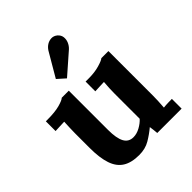

<svg xmlns="http://www.w3.org/2000/svg" viewBox="-220 -913 1059 1059"><g transform="rotate(-45 309.0 -383.5)"><path d="M248 16Q188 16 151.5 -7Q115 -30 98.5 -79Q82 -128 82 -205V-320Q82 -338 83 -361.5Q84 -385 85 -407Q69 -406 47.5 -405.5Q26 -405 15 -404V-480H25Q87 -480 123 -490Q159 -500 169 -510H224V-204Q224 -139 241 -107.5Q258 -76 295 -76Q321 -76 347.5 -90.5Q374 -105 391 -124V-320Q391 -338 392 -361.5Q393 -385 395 -407Q379 -406 357.5 -405.5Q336 -405 325 -404V-480H349Q396 -480 432 -490.5Q468 -501 478 -510H533V-161Q533 -147 532 -121.5Q531 -96 529 -73Q545 -75 564.5 -75.5Q584 -76 594 -76V0H404Q403 -13 401.5 -26Q400 -39 398 -52Q367 -26 331.5 -5Q296 16 248 16ZM265 -565 219 -606 301 -746Q312 -763 327.5 -772.5Q343 -782 361 -782.5Q379 -783 395 -770Q411 -756 413 -737.5Q415 -719 407.5 -701.5Q400 -684 386 -671Z"/></g></svg>

Font: Lora
Style: Weight 700
Weight: 700
Designer: Olga Karpushina, Alexei Vanyashin (Cyrillic)
Foundry: Cyreal
Version: Version 3.001